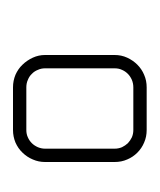

<svg xmlns="http://www.w3.org/2000/svg" viewBox="4 -544 240 288"><g transform="rotate(-90 124.0 -400.0)"><path d="M73 -480.5H137C141 -480.5 144.8 -479.8 148.2 -478.2C151.8 -476.8 154.8 -474.8 157.2 -472.2C159.8 -469.8 161.8 -466.8 163.2 -463.2C164.8 -459.8 165.5 -456.2 165.5 -452.5V-348C165.5 -344 164.8 -340.3 163.2 -337C161.8 -333.7 159.8 -330.8 157.2 -328.2C154.8 -325.8 151.8 -323.8 148.2 -322.2C144.8 -320.8 141 -320 137 -320H73C69 -320 65.3 -320.8 62 -322.2C58.7 -323.8 55.8 -325.8 53.2 -328.2C50.8 -330.8 48.8 -333.7 47.2 -337C45.8 -340.3 45 -344 45 -348V-452.5C45 -456.2 45.8 -459.8 47.2 -463.2C48.8 -466.8 50.8 -469.8 53.2 -472.2C55.8 -474.8 58.7 -476.8 62 -478.2C65.3 -479.8 69 -480.5 73 -480.5ZM25 -452.5V-348C25 -341.3 26.2 -335.1 28.8 -329.2C31.2 -323.4 34.7 -318.3 39 -314C43.3 -309.7 48.4 -306.2 54.2 -303.8C60.1 -301.2 66.3 -300 73 -300H137C143.7 -300 149.9 -301.2 155.8 -303.8C161.6 -306.2 166.7 -309.7 171 -314C175.3 -318.3 178.8 -323.4 181.5 -329.2C184.2 -335.1 185.5 -341.3 185.5 -348V-452.5C185.5 -458.8 184.2 -464.9 181.5 -470.8C178.8 -476.6 175.3 -481.8 171 -486.2C166.7 -490.8 161.6 -494.2 155.8 -496.8C149.9 -499.2 143.7 -500.5 137 -500.5H73C66.3 -500.5 60.1 -499.2 54.2 -496.8C48.4 -494.2 43.3 -490.8 39 -486.2C34.7 -481.8 31.2 -476.6 28.8 -470.8C26.2 -464.9 25 -458.8 25 -452.5Z"/></g></svg>

Font: lerotica
Style: Regular
Weight: 400
Designer: defharo
Foundry: deFharo
Version: Version 1.001 2011